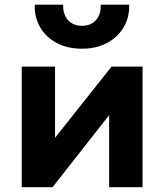

<svg xmlns="http://www.w3.org/2000/svg" viewBox="-20 -784 688 804"><path d="M71 0V-505H210.5V-207L447 -505H577V0H437V-302L200 0ZM323.5 -580Q263.5 -580 218.5 -603.5Q173.5 -627 148.8 -668.5Q124 -710 125.5 -764.5H244.5Q243 -724.5 264.5 -700.2Q286 -676 323.5 -676Q361 -676 382.2 -700.2Q403.5 -724.5 401.5 -764.5H521Q522.5 -711 497.5 -669.2Q472.5 -627.5 427.5 -603.8Q382.5 -580 323.5 -580Z"/></svg>

Font: Geologica Cursive SemiBold
Style: Regular
Weight: 600
Designer: Sindre Bremnes, Frode Helland
Foundry: Monokrom Skriftforlag AS
Version: Version 1.010;gftools[0.9.28]